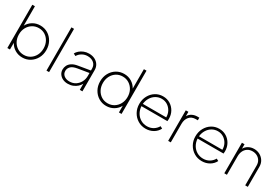

<svg xmlns="http://www.w3.org/2000/svg" viewBox="72 -1798 4163 2864"><g transform="rotate(30 2153.5 -366.5)"><path d="M349 12Q423 12 481.5 -24.5Q540 -61 574 -123Q608 -185 608 -263Q608 -341 574 -403.5Q540 -466 481.5 -502Q423 -538 349 -538Q278 -538 221 -503.5Q164 -469 133 -411V-745H88V0H133V-115Q164 -57 221 -22.5Q278 12 349 12ZM349 -33Q289 -33 240.5 -63Q192 -93 164 -145Q136 -197 136 -263Q136 -330 164 -381.5Q192 -433 240.5 -463Q289 -493 349 -493Q410 -493 457.5 -463Q505 -433 532.5 -381Q560 -329 560 -263Q560 -197 532.5 -145Q505 -93 457.5 -63Q410 -33 349 -33Z M762 0H807V-745H762Z M1132 12Q1181 12 1221.5 -4.5Q1262 -21 1291.5 -48Q1321 -75 1336 -106V0H1381V-365Q1381 -416 1356.5 -455Q1332 -494 1288.5 -516Q1245 -538 1188 -538Q1141 -538 1101 -522Q1061 -506 1031.5 -480.5Q1002 -455 987 -425L1027 -404Q1051 -445 1094 -470Q1137 -495 1188 -495Q1255 -495 1295.5 -459.5Q1336 -424 1336 -365V-333L1132 -299Q1069 -289 1031.5 -264Q994 -239 977.5 -205.5Q961 -172 961 -136Q961 -92 984 -58.5Q1007 -25 1045.5 -6.5Q1084 12 1132 12ZM1007 -138Q1007 -180 1038 -213Q1069 -246 1147 -259L1336 -290V-238Q1336 -183 1311 -135.5Q1286 -88 1241.5 -59Q1197 -30 1136 -30Q1081 -30 1044 -59Q1007 -88 1007 -138Z M1794 12Q1865 12 1922 -22.5Q1979 -57 2010 -115V0H2055V-745H2010V-411Q1979 -469 1922 -503.5Q1865 -538 1794 -538Q1721 -538 1662 -502Q1603 -466 1569 -403.5Q1535 -341 1535 -263Q1535 -185 1569 -123Q1603 -61 1662 -24.5Q1721 12 1794 12ZM1794 -33Q1733 -33 1685.5 -63Q1638 -93 1610.5 -145Q1583 -197 1583 -263Q1583 -329 1610.5 -381Q1638 -433 1685.5 -463Q1733 -493 1794 -493Q1855 -493 1903 -463Q1951 -433 1979 -381.5Q2007 -330 2007 -263Q2007 -197 1979 -145Q1951 -93 1903 -63Q1855 -33 1794 -33Z M2474 12Q2545 12 2602.5 -21.5Q2660 -55 2689 -113L2651 -133Q2623 -84 2577 -57Q2531 -30 2474 -30Q2413 -30 2364.5 -58.5Q2316 -87 2287 -136.5Q2258 -186 2254 -249H2701Q2704 -272 2704 -288Q2704 -359 2672.5 -415.5Q2641 -472 2587 -505Q2533 -538 2464 -538Q2392 -538 2334.5 -502Q2277 -466 2243 -403.5Q2209 -341 2209 -263Q2209 -186 2244 -123.5Q2279 -61 2339 -24.5Q2399 12 2474 12ZM2464 -496Q2519 -496 2562.5 -468.5Q2606 -441 2632 -394.5Q2658 -348 2658 -289H2255Q2261 -348 2289.5 -395Q2318 -442 2363.5 -469Q2409 -496 2464 -496Z M2858 0H2903V-320Q2903 -393 2942.5 -440Q2982 -487 3054 -487H3088V-532H3055Q3005 -532 2964.5 -510.5Q2924 -489 2903 -450V-526H2858Z M3441 12Q3512 12 3569.5 -21.5Q3627 -55 3656 -113L3618 -133Q3590 -84 3544 -57Q3498 -30 3441 -30Q3380 -30 3331.5 -58.5Q3283 -87 3254 -136.5Q3225 -186 3221 -249H3668Q3671 -272 3671 -288Q3671 -359 3639.5 -415.5Q3608 -472 3554 -505Q3500 -538 3431 -538Q3359 -538 3301.5 -502Q3244 -466 3210 -403.5Q3176 -341 3176 -263Q3176 -186 3211 -123.5Q3246 -61 3306 -24.5Q3366 12 3441 12ZM3431 -496Q3486 -496 3529.5 -468.5Q3573 -441 3599 -394.5Q3625 -348 3625 -289H3222Q3228 -348 3256.5 -395Q3285 -442 3330.5 -469Q3376 -496 3431 -496Z M3825 0H3870V-320Q3870 -369 3888.5 -408.5Q3907 -448 3942.5 -471.5Q3978 -495 4028 -495Q4072 -495 4107.5 -476Q4143 -457 4164 -422.5Q4185 -388 4185 -340V0H4230V-345Q4230 -403 4202.5 -446.5Q4175 -490 4130 -514Q4085 -538 4032 -538Q3978 -538 3935 -513.5Q3892 -489 3870 -449V-526H3825Z"/></g></svg>

Font: Plus Jakarta Sans ExtraLight
Style: Regular
Weight: 200
Designer: Gumpita Rahayu
Foundry: Tokotype
Version: Version 2.004; ttfautohint (v1.8.3)